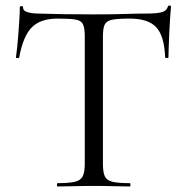

<svg xmlns="http://www.w3.org/2000/svg" viewBox="-20 -674 674 694"><path d="M188.4 -606.8Q125.8 -606.8 94.5 -574.7Q63.2 -542.6 49.4 -466.2Q49.2 -464 43.4 -464.1Q37.6 -464.2 37.6 -466.4Q39.6 -478.8 42 -502.3Q44.4 -525.8 46.5 -553Q48.6 -580.2 50.1 -605.4Q51.6 -630.6 51.6 -647Q51.6 -652 57.5 -652Q63.4 -652 63.4 -647Q63.4 -637 73.1 -632.5Q82.8 -628 95.5 -626.5Q108.2 -625 117.2 -625Q203.2 -622 318.2 -622Q389 -622 430.6 -623.5Q472.2 -625 511.2 -625Q544.8 -625 563.3 -629.5Q581.8 -634 586.8 -650Q587.8 -654 592.9 -654Q598 -654 598 -650Q596.8 -634.8 594.9 -609.1Q593 -583.4 591.9 -555.1Q590.8 -526.8 589.8 -502.7Q588.8 -478.6 588.8 -466.4Q588.8 -464.2 583 -464.2Q577.2 -464.2 577 -466.4Q574 -543.8 544.9 -575.3Q515.8 -606.8 448.8 -606.8Q407.2 -606.8 386.3 -602.9Q365.4 -599 358.7 -585.6Q352 -572.2 352 -542V-81Q352 -52 358.8 -37Q365.6 -22 386.3 -17Q407 -12 449.4 -12Q451.6 -12 451.6 -6Q451.6 0 449.4 0Q423 0 390 -1Q357 -2 318.2 -2Q281.4 -2 248.4 -1Q215.4 0 188 0Q185.8 0 185.8 -6Q185.8 -12 188 -12Q229.4 -12 250.6 -17Q271.8 -22 279.1 -37Q286.4 -52 286.4 -81V-544Q286.4 -574 279.3 -587.3Q272.2 -600.6 251 -603.7Q229.8 -606.8 188.4 -606.8Z"/></svg>

Font: Cormorant Garamond Light
Style: Regular
Weight: 300
Designer: Christian Thalmann (Catharsis Fonts)
Foundry: Catharsis Fonts
Version: Version 4.001